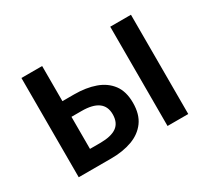

<svg xmlns="http://www.w3.org/2000/svg" viewBox="-113 -737 1007 923"><g transform="rotate(-30 391.0 -275.5)"><path d="M87 0V-551H202V-356H267Q333 -356 383.5 -338Q434 -320 463 -281.5Q492 -243 492 -180Q492 -116 463 -76.5Q434 -37 383.5 -18.5Q333 0 267 0ZM202 -91H258Q320 -91 350 -112.5Q380 -134 380 -181Q380 -269 258 -269H202ZM580 0V-551H695V0Z"/></g></svg>

Font: Source Han Sans SC Medium
Style: Regular
Weight: 500
Designer: Ryoko NISHIZUKA 西塚涼子 (kana, bopomofo & ideographs); Paul D. Hunt (Latin, Greek & Cyrillic); Sandoll Communications 산돌커뮤니
Foundry: Adobe
Version: Version 2.004;hotconv 1.0.118;makeotfexe 2.5.65603